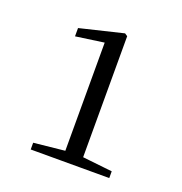

<svg xmlns="http://www.w3.org/2000/svg" viewBox="-88 -973 557 588"><g transform="rotate(20 190.5 -678.5)"><path d="M73 -462V-484L179 -495H229L329 -484V-462ZM174 -462V-847L82 -834V-861L223 -895L232 -889V-462Z"/></g></svg>

Font: Noto Serif KR ExtraLight Light
Style: Regular
Weight: 300
Version: Version 2.003-H1;hotconv 1.1.1;makeotfexe 2.6.0